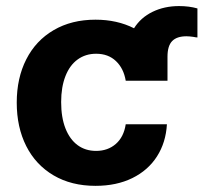

<svg xmlns="http://www.w3.org/2000/svg" viewBox="-20 -602 671 633"><path d="M394.5 -335.9Q387.7 -376.5 362.3 -400.6Q336.9 -424.8 296.9 -424.8Q262.2 -424.8 236.1 -406Q210 -387.2 195.8 -351.1Q181.6 -314.9 181.6 -265.6Q181.6 -214.8 195.8 -178.7Q210 -142.6 235.8 -123.5Q261.7 -104.5 296.9 -104.5Q335.4 -104.5 361.8 -127.4Q388.2 -150.4 394.5 -192.4H530.3Q526.9 -132.3 497.6 -86.4Q468.3 -40.5 416.3 -14.9Q364.3 10.7 294.9 10.7Q215.3 10.7 156.5 -23.9Q97.7 -58.6 66.4 -120.6Q35.2 -182.6 35.2 -263.7Q35.2 -344.7 66.7 -406.5Q98.1 -468.3 157 -502.7Q215.8 -537.1 294.9 -537.1Q366.2 -537.1 421.9 -508.8Q443.8 -543.9 482.9 -563Q522 -582 570.3 -582Q603.5 -582 630.9 -574.2V-478.5Q627 -478.5 617.2 -480.5Q603.5 -482.4 594.7 -482.4Q563 -482.4 547.6 -466.6Q532.2 -450.7 532.2 -415V-335.9Z"/></svg>

Font: Pretendard JP
Style: Bold
Weight: 700
Designer: Base glyphs from Inter by Rasmus Andersson; Hangeul glyphs from Noto Sans CJK(Source Han Sans) by Jang Soo-young and Kan
Foundry: Kil Hyung-jin
Version: Version 1.309